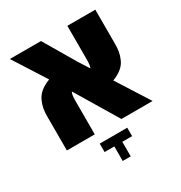

<svg xmlns="http://www.w3.org/2000/svg" viewBox="-195 -771 1062 1127"><g transform="rotate(-30 336.5 -207.0)"><path d="M614.3 -632.3V-402.3Q614.3 -372.1 610.6 -349.9Q606.9 -327.6 595.7 -301.8Q573.7 -248 498 -219.7Q591.3 -72.3 637.7 0H426.3L254.9 -285.2Q245.6 -270.5 245.6 -231.4V0H56.6V-230Q56.6 -259.3 60.5 -282.2Q64.5 -305.2 76.2 -331.1Q99.6 -384.8 174.8 -413.1Q112.8 -510.3 35.2 -632.3H246.1L372.1 -418.5L417 -348.1Q424.8 -365.2 424.8 -400.9V-632.3ZM430.2 118.7H363.8V217.3H309.6V118.7H243.7V61.5H430.2Z"/></g></svg>

Font: Open Sans Hebrew Extra Bold
Style: Regular
Weight: 800
Foundry: Ascender Corporation, Yanek Iontef
Version: Version 2.001;PS 002.001;hotconv 1.0.70;makeotf.lib2.5.58329